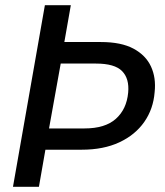

<svg xmlns="http://www.w3.org/2000/svg" viewBox="-20 -720 635 740"><path d="M30 0 153 -700H253L228 -558H369Q447 -558 494.5 -532.5Q542 -507 562 -463.5Q582 -420 576 -365Q571 -300 536 -250Q501 -200 440 -171.5Q379 -143 295 -143H155L130 0ZM169 -225H306Q385 -225 426.5 -262Q468 -299 474 -363Q479 -417 450.5 -446Q422 -475 350 -475H214Z"/></svg>

Font: DM Sans 12pt Medium
Style: Italic
Weight: 500
Italic angle: -10°
Version: Version 4.004;gftools[0.9.30]